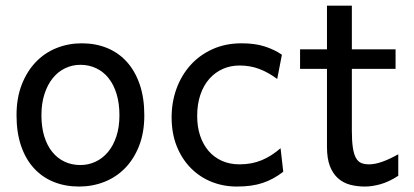

<svg xmlns="http://www.w3.org/2000/svg" viewBox="-20 -665 1502 697"><path d="M130.4 -246.6Q130.4 -204.1 140.6 -170.4Q150.9 -136.7 169.7 -113.5Q188.5 -90.3 214.4 -78.1Q240.2 -65.9 272 -65.9Q301.3 -65.9 327.1 -78.1Q353 -90.3 372.3 -113.5Q391.6 -136.7 402.6 -170.4Q413.6 -204.1 413.6 -246.6Q413.6 -289.6 403.3 -323.5Q393.1 -357.4 374.3 -381.1Q355.5 -404.8 329.3 -417.2Q303.2 -429.7 272 -429.7Q242.2 -429.7 216.3 -417.2Q190.4 -404.8 171.4 -381.1Q152.3 -357.4 141.4 -323.5Q130.4 -289.6 130.4 -246.6ZM40 -246.6Q40 -309.6 59.1 -358.2Q78.1 -406.7 110.4 -440.2Q142.6 -473.6 185.5 -490.7Q228.5 -507.8 276.9 -507.8Q327.1 -507.8 368.9 -490.7Q410.6 -473.6 440.7 -440.2Q470.7 -406.7 487.3 -358.2Q503.9 -309.6 503.9 -246.6Q503.9 -183.6 484.9 -135.3Q465.8 -86.9 433.6 -54.2Q401.4 -21.5 358.4 -4.6Q315.4 12.2 267.1 12.2Q216.8 12.2 175 -4.6Q133.3 -21.5 103.3 -54.2Q73.2 -86.9 56.6 -135.3Q40 -183.6 40 -246.6Z M1008.3 -41.5Q989.7 -27.3 971.4 -17.3Q953.1 -7.3 933.1 -0.7Q913.1 5.9 890.1 9Q867.2 12.2 839.8 12.2Q790.5 12.2 747.6 -5.1Q704.6 -22.5 672.4 -55.2Q640.1 -87.9 621.6 -134.3Q603 -180.7 603 -239.3Q603 -294.4 620.8 -343.3Q638.7 -392.1 671.6 -428.7Q704.6 -465.3 751.7 -486.6Q798.8 -507.8 856.9 -507.8Q905.8 -507.8 941.2 -496.3Q976.6 -484.9 1003.4 -466.3L986.3 -378.4Q953.1 -402.8 920.4 -415Q887.7 -427.2 849.6 -427.2Q816.9 -427.2 788.8 -414.8Q760.7 -402.3 740 -378.9Q719.2 -355.5 707.5 -321.3Q695.8 -287.1 695.8 -244.1Q695.8 -204.6 706.5 -172.4Q717.3 -140.1 737.3 -116.9Q757.3 -93.8 785.6 -81.1Q814 -68.4 849.6 -68.4Q894 -68.4 930.2 -83.5Q966.3 -98.6 998.5 -127Z M1069.3 -485.8H1167V-644.5H1257.3V-485.8H1416V-415H1257.3V-190.4Q1257.3 -152.8 1261 -128.9Q1264.6 -105 1272.2 -91.6Q1279.8 -78.1 1291.5 -73.2Q1303.2 -68.4 1319.8 -68.4Q1340.8 -68.4 1367.2 -77.6Q1393.6 -86.9 1425.8 -105V-26.9Q1392.1 -4.9 1361.3 3.7Q1330.6 12.2 1304.7 12.2Q1275.9 12.2 1251 5.6Q1226.1 -1 1207.3 -17.6Q1188.5 -34.2 1177.7 -61.8Q1167 -89.4 1167 -131.8V-415H1069.3Z"/></svg>

Font: Andika Compact
Style: Regular
Weight: 400
Designer: Victor Gaultney, Annie Olsen, Julie Remington, Don Collingsworth, Eric Hays, Becca Hirsbrunner
Foundry: SIL International
Version: Version 5.000 ; LnSpcTght